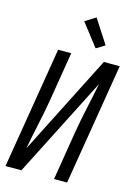

<svg xmlns="http://www.w3.org/2000/svg" viewBox="-142 -1048 785 1120"><g transform="rotate(15 250.5 -487.5)"><path d="M8 0 129 -735H208L160 -441Q147 -364 130 -286.5Q113 -209 99 -132L405 -735H501L380 0H301L349 -294Q362 -371 379 -448.5Q396 -526 411 -603L104 0ZM338 -799 233 -935 297 -975 390 -831Z"/></g></svg>

Font: Iosevka Fixed
Style: Italic
Weight: 400
Italic angle: -9°
Monospace: yes
Designer: Belleve Invis
Foundry: Belleve Invis
Version: Version 33.2.4